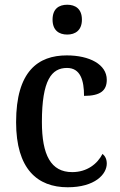

<svg xmlns="http://www.w3.org/2000/svg" viewBox="-20 -781 507 811"><path d="M264 -635C298 -635 326 -653 326 -698C326 -744 298 -761 264 -761C229 -761 202 -744 202 -698C202 -653 229 -635 264 -635ZM266 10C381 10 431 -45 431 -90C431 -109 424 -122 413 -131C391 -88 347 -54 285 -54C195 -54 157 -126 157 -266C157 -443 198 -494 263 -494C320 -494 335 -441 335 -376C405 -376 431 -399 431 -444C431 -509 358 -547 262 -547C141 -547 48 -480 48 -265C48 -67 138 10 266 10Z"/></svg>

Font: Noto Serif Myanmar SemiCondensed Medium
Style: Regular
Weight: 500
Width: 4
Designer: Ben Mitchell and the Monotype Design Team
Foundry: Monotype Imaging Inc.
Version: Version 2.106